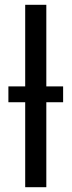

<svg xmlns="http://www.w3.org/2000/svg" viewBox="-20 -780 298 800"><path d="M85 0V-354H15V-420H85V-760H173V-420H243V-354H173V0Z"/></svg>

Font: TSCustom
Style: Regular
Weight: 400
Designer: Monotype Design Team
Foundry: Monotype Imaging Inc.
Version: Version 2.004; ttfautohint (v1.8.3) -l 8 -r 50 -G 200 -x 14 